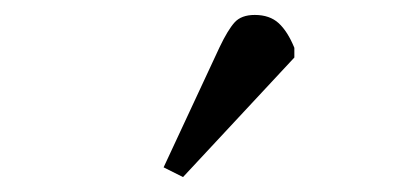

<svg xmlns="http://www.w3.org/2000/svg" viewBox="-20 -811 534 257"><path d="M225 -574 199 -587 274 -748Q285 -771 294 -781Q303 -791 321 -791Q341 -791 353 -780Q365 -769 374 -747V-734Z"/></svg>

Font: Literata Light
Style: Italic
Weight: 300
Italic angle: -2°
Designer: Latin by Veronika Burian and Jose Scaglione. Greek by Irene Vlachou. Cyrillic by Vera Evstafieva
Foundry: TypeTogether
Version: Version 3.103;gftools[0.9.29]